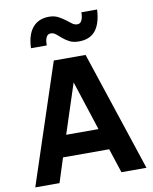

<svg xmlns="http://www.w3.org/2000/svg" viewBox="-98 -993 849 1066"><g transform="rotate(-10 326.5 -460.0)"><path d="M13.2 0 236.8 -675.8H416L640.1 0H499L454.1 -137.2H193.8L149.9 0ZM232.9 -257.8H415L324.2 -537.1ZM124 -765.1Q126.5 -840.8 159.7 -880.4Q192.9 -919.9 252 -919.9Q281.7 -919.9 302.7 -908.9Q323.7 -897.9 340.3 -885.5Q356.9 -873 370.8 -862.1Q384.8 -851.1 400.9 -851.1Q418 -851.1 426 -868.2Q434.1 -885.3 434.1 -913.1H522.9Q518.1 -832.5 486.1 -794.2Q454.1 -755.9 394 -755.9Q361.8 -755.9 340.8 -766.8Q319.8 -777.8 304 -791.5Q288.1 -805.2 274.9 -816.2Q261.7 -827.1 245.6 -827.1Q212.9 -827.1 212.9 -765.1Z"/></g></svg>

Font: Clear Sans
Style: Bold
Weight: 700
Foundry: Intel Corporation
Version: Version 1.00